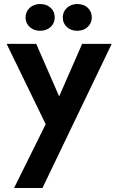

<svg xmlns="http://www.w3.org/2000/svg" viewBox="-20 -690 588 954"><path d="M535 -472 191 244H50L207 -73L13 -472H160L274 -211L388 -472ZM107 -603Q107 -632 127.5 -651Q148 -670 179 -670Q211 -670 231.5 -651.5Q252 -633 252 -603Q252 -575 231.5 -556Q211 -537 179 -537Q148 -537 127.5 -556Q107 -575 107 -603ZM292 -603Q292 -632 312.5 -651Q333 -670 364 -670Q396 -670 416 -651.5Q436 -633 436 -603Q436 -575 415.5 -556Q395 -537 364 -537Q333 -537 312.5 -555.5Q292 -574 292 -603Z"/></svg>

Font: Madhuban SemiBold
Style: Regular
Weight: 600
Designer: jaikishan Patel
Foundry: MagicType
Version: Version 1.000